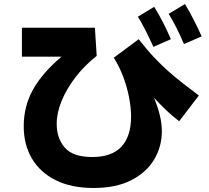

<svg xmlns="http://www.w3.org/2000/svg" viewBox="-20 -867 1040 955"><path d="M895 -648Q874 -697 856 -732Q838 -767 819 -798L900 -847Q924 -807 944.5 -766.5Q965 -726 983 -686ZM743 -634Q721 -682 703 -717.5Q685 -753 666 -784L747 -833Q772 -793 792.5 -752Q813 -711 830 -672ZM445 68Q335 68 257.5 29.5Q180 -9 139 -78Q98 -147 98 -239Q98 -339 144.5 -422Q191 -505 286 -585H89V-729H452L461 -589Q400 -541 355.5 -483Q311 -425 286.5 -365Q262 -305 262 -251Q262 -179 302.5 -132.5Q343 -86 439 -86Q536 -86 584 -137.5Q632 -189 632 -288Q632 -327 623 -377Q614 -427 595 -479.5Q576 -532 546 -580L670 -672Q711 -619 747 -581Q783 -543 818 -512Q853 -481 890 -452.5Q927 -424 969 -392L871 -264Q836 -291 805 -320.5Q774 -350 746 -381Q765 -335 775 -294Q785 -253 785 -215Q785 -138 747 -74Q709 -10 633.5 29Q558 68 445 68Z"/></svg>

Font: Murecho ExtraBold
Style: Regular
Weight: 800
Designer: Neil Summerour
Foundry: Positype
Version: Version 1.010; ttfautohint (v1.8.3)